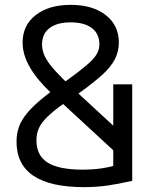

<svg xmlns="http://www.w3.org/2000/svg" viewBox="-20 -760 640 790"><path d="M326 10Q48 10 48 -177Q48 -210 58 -238Q68 -266 91.5 -294.5Q115 -323 156 -356.5Q197 -390 259 -432Q307 -467 335.5 -491Q364 -515 376.5 -535Q389 -555 389 -577Q389 -621 358 -644.5Q327 -668 271 -668Q215 -668 184 -644.5Q153 -621 153 -577Q153 -551 165.5 -526Q178 -501 205.5 -470.5Q233 -440 278 -398L511 -183L463 -126L191 -377Q133 -431 103 -483Q73 -535 73 -585Q73 -656 127 -698Q181 -740 271 -740Q361 -740 415 -698Q469 -656 469 -585Q469 -548 452.5 -516Q436 -484 400 -451.5Q364 -419 307 -378Q253 -343 218.5 -316.5Q184 -290 164.5 -268.5Q145 -247 137.5 -226.5Q130 -206 130 -182Q130 -120 176 -91Q222 -62 320 -62Q363 -62 399 -67.5Q435 -73 473 -84L446 -39V-413H524V-16Q467 -3 421.5 3.5Q376 10 326 10Z"/></svg>

Font: M PLUS Code Latin Expanded
Style: Regular
Weight: 400
Width: 7
Designer: Coji Morishita
Foundry: UNDERFOREST DESIGN
Version: Version 1.002; ttfautohint (v1.8.3)